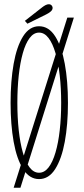

<svg xmlns="http://www.w3.org/2000/svg" viewBox="-20 -835 399 907"><path d="M44.5 52 298 -752H329L76.5 52ZM164.5 11Q119 11 89 -36.5Q59 -84 44.5 -165.2Q30 -246.5 30 -349Q30 -452 44.5 -533.8Q59 -615.5 89 -663.2Q119 -711 164.5 -711Q210.5 -711 240.8 -663.2Q271 -615.5 286 -533.8Q301 -452 301 -349Q301 -246.5 286 -165.2Q271 -84 240.8 -36.5Q210.5 11 164.5 11ZM164.5 -19Q190 -19 209.5 -44.2Q229 -69.5 242.2 -114.8Q255.5 -160 262.2 -220Q269 -280 269 -349Q269 -418 262.2 -478.2Q255.5 -538.5 242.2 -584Q229 -629.5 209.5 -655.2Q190 -681 164.5 -681Q139 -681 119.8 -655.2Q100.5 -629.5 87.8 -584Q75 -538.5 68.5 -478.2Q62 -418 62 -349Q62 -280 68.5 -220Q75 -160 87.8 -114.8Q100.5 -69.5 119.8 -44.2Q139 -19 164.5 -19ZM109.5 -723 97.5 -736.5 180 -801Q187 -806.5 195.2 -810.8Q203.5 -815 210.5 -815Q215.5 -815 219.8 -812.8Q224 -810.5 226.5 -805.5Q228.5 -802 228.5 -797.5Q228.5 -788 218.8 -780Q209 -772 197.5 -766.5Z"/></svg>

Font: Imbue Thin
Style: Regular
Weight: 100
Designer: Tyler Finck
Foundry: Etcetera Type Company
Version: Version 1.102